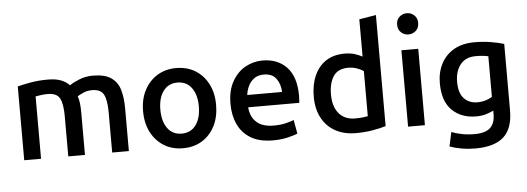

<svg xmlns="http://www.w3.org/2000/svg" viewBox="-57 -947 3590 1307"><g transform="rotate(-5 1738.0 -294.0)"><path d="M76 0V-504Q112 -514 166 -523.5Q220 -533 284 -533Q338 -533 373.5 -519Q409 -505 431 -481Q455 -498 498 -515.5Q541 -533 591 -533Q673 -533 716.5 -502.5Q760 -472 775.5 -418Q791 -364 791 -294V0H677V-274Q677 -359 656.5 -397Q636 -435 577 -435Q545 -435 517.5 -423Q490 -411 477 -402Q485 -379 488 -350.5Q491 -322 491 -290V0H377V-274Q377 -359 356.5 -397Q336 -435 275 -435Q247 -435 225 -431.5Q203 -428 191 -426V0Z M1160 13Q1087 13 1031 -21.5Q975 -56 943 -117.5Q911 -179 911 -262Q911 -344 943.5 -405.5Q976 -467 1032 -501Q1088 -535 1160 -535Q1234 -535 1290 -501Q1346 -467 1378 -405.5Q1410 -344 1410 -262Q1410 -179 1378.5 -117.5Q1347 -56 1291 -21.5Q1235 13 1160 13ZM1160 -87Q1222 -87 1257 -134Q1292 -181 1292 -262Q1292 -342 1257 -389Q1222 -436 1160 -436Q1099 -436 1064 -389Q1029 -342 1029 -262Q1029 -181 1064 -134Q1099 -87 1160 -87Z M1776 13Q1683 13 1624 -22.5Q1565 -58 1536.5 -119.5Q1508 -181 1508 -259Q1508 -351 1543 -412.5Q1578 -474 1633 -504.5Q1688 -535 1750 -535Q1854 -535 1916 -469.5Q1978 -404 1978 -272Q1978 -262 1977 -249Q1976 -236 1975 -226H1626Q1631 -161 1671.5 -124Q1712 -87 1789 -87Q1835 -87 1871 -95.5Q1907 -104 1927 -113L1944 -19Q1924 -9 1877.5 2Q1831 13 1776 13ZM1627 -310H1865Q1863 -365 1835.5 -402Q1808 -439 1751 -439Q1712 -439 1686 -420.5Q1660 -402 1645.5 -372.5Q1631 -343 1627 -310Z M2343 13Q2261 13 2201.5 -20Q2142 -53 2109.5 -114Q2077 -175 2077 -259Q2077 -342 2105 -404Q2133 -466 2185 -499.5Q2237 -533 2312 -533Q2350 -533 2380.5 -523.5Q2411 -514 2432 -502V-757L2547 -776V-17Q2512 -6 2457.5 3.5Q2403 13 2343 13ZM2344 -87Q2375 -87 2397 -89.5Q2419 -92 2432 -95V-403Q2417 -414 2388.5 -424.5Q2360 -435 2328 -435Q2257 -435 2226 -388Q2195 -341 2195 -263Q2195 -181 2234.5 -134Q2274 -87 2344 -87Z M2699 0V-522H2814V0ZM2757 -625Q2728 -625 2706.5 -644.5Q2685 -664 2685 -698Q2685 -731 2706.5 -750.5Q2728 -770 2757 -770Q2786 -770 2807.5 -750.5Q2829 -731 2829 -698Q2829 -664 2807.5 -644.5Q2786 -625 2757 -625Z M3143 188Q3094 188 3049 180Q3004 172 2968 159L2989 62Q3019 74 3059 82Q3099 90 3145 90Q3220 90 3253 59Q3286 28 3286 -33V-58Q3266 -48 3236.5 -38.5Q3207 -29 3167 -29Q3066 -29 3003 -90.5Q2940 -152 2940 -276Q2940 -351 2971 -409.5Q3002 -468 3059.5 -500.5Q3117 -533 3198 -533Q3259 -533 3311.5 -524Q3364 -515 3400 -504V-50Q3400 74 3336.5 131Q3273 188 3143 188ZM3183 -124Q3215 -124 3242 -132.5Q3269 -141 3285 -153V-430Q3272 -433 3252 -435.5Q3232 -438 3199 -438Q3130 -438 3094 -392.5Q3058 -347 3058 -275Q3058 -196 3093.5 -160Q3129 -124 3183 -124Z"/></g></svg>

Font: Ubuntu Sans SemiBold
Style: Regular
Weight: 600
Designer: Dalton Maag Ltd
Foundry: Dalton Maag Ltd
Version: Version 1.006; ttfautohint (v1.8.4.7-5d5b)